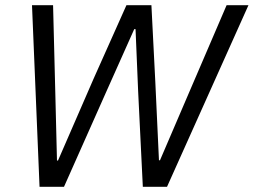

<svg xmlns="http://www.w3.org/2000/svg" viewBox="-20 -718 975 738"><path d="M226 0 387 -362 496 -606H501L511 -367L529 0H622L935 -698H851L701 -349L595 -102H591L577 -403L562 -698H466L340 -416L203 -101H199L193 -344L184 -698H103L132 0Z"/></svg>

Font: LVC Sans
Style: Italic
Weight: 400
Italic angle: -11.31°
Designer: Mike Abbink, Paul van der Laan, Pieter van Rosmalen
Foundry: Bold Monday
Version: Version 3.0